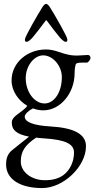

<svg xmlns="http://www.w3.org/2000/svg" viewBox="-20 -668 481 978"><path d="M116 -455C124 -455 138 -468 146 -477C159 -492 190 -532 212 -562C215 -566 216 -566 219 -562C241 -532 272 -492 285 -477C293 -468 306 -455 314 -455C323 -455 323 -459 323 -468C323 -481 255 -599 235 -630C230 -638 223 -648 215 -648C207 -648 200 -638 195 -630C175 -599 107 -481 107 -468C107 -459 107 -455 116 -455ZM428 -388C418 -388 389 -385 373 -385C353 -385 338 -386 306 -395C278 -403 252 -416 213 -416C122 -416 39 -351 39 -258C39 -205 73 -156 119 -129C111 -117 102 -110 63 -81C47 -68 40 -57 40 -44C40 -6 64 16 128 28C96 54 63 79 44 95C21 113 11 135 11 170C11 244 81 290 195 290C303 290 418 180 418 77C418 16 359 -17 236 -24C151 -29 106 -46 106 -74C106 -86 124 -104 148 -116C165 -109 183 -106 201 -106C287 -106 360 -193 360 -295C360 -313 363 -332 366 -341C368 -346 378 -349 396 -349H423C425 -349 428 -351 431 -354C437 -360 441 -368 441 -373C441 -382 435 -388 428 -388ZM207 -141C155 -141 111 -200 111 -270C111 -331 153 -386 200 -386C249 -386 295 -333 295 -275C295 -199 257 -141 207 -141ZM357 109C357 155 337 198 304 223C280 241 249 250 209 250C140 250 86 208 86 155C86 104 106 72 164 33C177 35 191 36 207 37C313 44 357 65 357 109Z"/></svg>

Font: Garamond-Math
Style: Regular
Weight: 400
Version: Version 2019-08-16